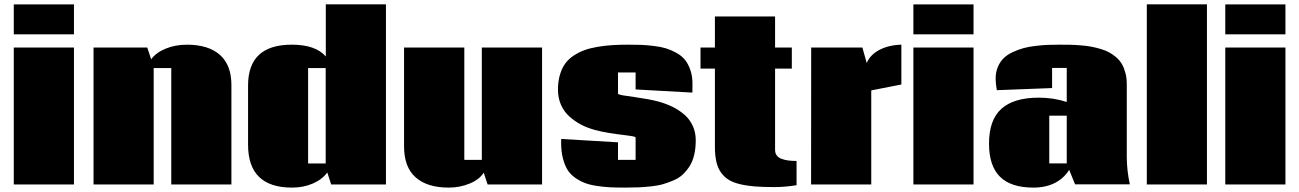

<svg xmlns="http://www.w3.org/2000/svg" viewBox="-20 -855 6022 890"><path d="M322.8 -834.5V-695.8H43.9V-834.5ZM322.8 0H43.9V-634.8H322.8Z M847.2 -647.9Q947.3 -647.5 1000 -600.1Q1052.7 -552.7 1052.7 -460.9V0H773.9V-539.6H692.4V0H413.6V-634.8H662.6L680.7 -580.1Q702.6 -610.8 747.6 -629.4Q792.5 -647.9 847.2 -647.9Z M1489.7 -539.6H1408.2V-97.2H1489.7ZM1332.5 -647.9Q1442.9 -647.9 1490.2 -593.3V-835H1769V0H1515.1L1497.1 -55.7Q1474.1 -23.4 1430.4 -4.4Q1386.7 14.6 1333.5 14.6Q1129.9 14.6 1129.9 -184.1V-459Q1129.9 -647.9 1332.5 -647.9Z M2060.1 14.6Q1960 14.6 1906.5 -33Q1853 -80.6 1853 -175.8V-634.8H2132.3V-113.8H2213.4V-634.8H2492.7V0H2240.2L2222.2 -54.7Q2202.6 -22.9 2157.2 -4.2Q2111.8 14.6 2060.1 14.6Z M2926.3 -217.8H2926.8Q2922.9 -222.2 2905.3 -224.6Q2896 -226.1 2872.8 -229Q2849.6 -231.9 2836.7 -233.6Q2823.7 -235.4 2804.4 -238.5Q2785.2 -241.7 2769 -245.1Q2752.9 -248.5 2738.3 -252.4Q2702.1 -262.2 2672.6 -277.8Q2643.1 -293.5 2618.4 -315.9Q2593.8 -338.4 2580.1 -369.9Q2566.4 -401.4 2566.4 -439.5Q2566.4 -477.1 2575.2 -507.3Q2584 -537.6 2599.1 -559.1Q2614.3 -580.6 2637.9 -596.4Q2661.6 -612.3 2688 -622.1Q2714.4 -631.8 2749 -637.7Q2783.7 -643.6 2817.4 -645.8Q2851.1 -647.9 2893.1 -647.9Q2927.2 -647.9 2951.9 -647Q2976.6 -646 3009.8 -642.1Q3043 -638.2 3066.4 -631.1Q3089.8 -624 3114.7 -610.4Q3139.6 -596.7 3154.8 -578.1Q3169.9 -559.6 3179.9 -531Q3189.9 -502.4 3189.9 -466.8Q3189.9 -433.1 3189.5 -425.8L2926.3 -440.4V-519H2844.7V-420.4Q2849.1 -416 2866.7 -413.1Q2879.9 -411.1 2918.5 -405.5Q2957 -399.9 2983.9 -395Q3010.7 -390.1 3033.7 -383.8Q3068.8 -374 3097.9 -359.6Q3127 -345.2 3151.9 -324Q3176.8 -302.7 3190.9 -272.2Q3205.1 -241.7 3205.1 -205.1Q3205.1 -168 3198 -137.7Q3190.9 -107.4 3177 -85.4Q3163.1 -63.5 3145.8 -46.9Q3128.4 -30.3 3103.5 -19.5Q3078.6 -8.8 3054.7 -1.7Q3030.8 5.4 2999 8.8Q2967.3 12.2 2940.4 13.4Q2913.6 14.6 2878.9 14.6Q2837.9 14.6 2808.1 13.2Q2778.3 11.7 2745.1 6.6Q2711.9 1.5 2689.2 -7.6Q2666.5 -16.6 2644.5 -32.2Q2622.6 -47.9 2609.6 -69.6Q2596.7 -91.3 2588.9 -122.6Q2581.1 -153.8 2581.1 -193.8Q2581.1 -205.1 2581.5 -210.9L2844.7 -195.3V-113.8H2926.3Z M3672.4 3.4Q3672.4 3.4 3669.4 3.9Q3666.5 4.4 3661.1 5.1Q3655.8 5.9 3648.7 6.8Q3641.6 7.8 3632.3 8.8Q3623 9.8 3613.3 10.5Q3603.5 11.2 3592 11.7Q3580.6 12.2 3569.3 12.2Q3516.6 12.2 3479.2 9.3Q3441.9 6.3 3409.4 -1.5Q3377 -9.3 3356.4 -22.5Q3335.9 -35.6 3321.3 -56.6Q3306.6 -77.6 3300.3 -106.7Q3293.9 -135.7 3293.9 -175.3V-537.1H3227.1V-634.8H3293.9V-778.8H3572.8V-634.8H3650.4V-537.1H3572.8V-160.2Q3572.8 -145 3580.6 -134.5Q3588.4 -124 3603 -118.7Q3617.7 -113.3 3634 -111.1Q3650.4 -108.9 3672.4 -108.9Z M3739.7 0 3740.2 -634.8H3977.5L3997.6 -563Q4013.7 -601.6 4057.1 -624Q4100.6 -646.5 4158.2 -647.9V-463.4L4018.6 -436V0Z M4492.7 -834.5V-695.8H4213.9V-834.5ZM4492.7 0H4213.9V-634.8H4492.7Z M4843.8 -318.8V-97.7H4924.8V-318.8ZM5203.1 -125.5Q5203.6 -63 5217.3 -0.5H4963.4L4936 -67.9Q4912.6 -29.3 4870.4 -7.3Q4828.1 14.6 4770 14.6Q4666 14.6 4615.2 -35.9Q4564.5 -86.4 4564.5 -189.5Q4564.5 -299.3 4622.1 -350.8Q4679.7 -402.3 4794.9 -402.3Q4863.8 -402.3 4924.8 -382.3V-540H4856.9V-446.8L4600.6 -437Q4595.2 -468.3 4595.2 -490.7Q4595.2 -521 4605.7 -545.4Q4616.2 -569.8 4633.1 -585.9Q4649.9 -602.1 4675.3 -613.8Q4700.7 -625.5 4725.1 -632.1Q4749.5 -638.7 4781.2 -642.3Q4813 -646 4836.9 -647Q4860.8 -647.9 4890.1 -647.9Q4918.5 -647.9 4940.4 -647.5Q4962.4 -647 4989.7 -644.8Q5017.1 -642.6 5038.1 -638.7Q5059.1 -634.8 5082.3 -627.9Q5105.5 -621.1 5122.3 -611.8Q5139.2 -602.5 5155 -588.6Q5170.9 -574.7 5180.9 -557.1Q5190.9 -539.6 5197 -516.1Q5203.1 -492.7 5203.1 -464.8Z M5574.7 0H5295.9V-835H5574.7Z M5938.5 -834.5V-695.8H5659.7V-834.5ZM5938.5 0H5659.7V-634.8H5938.5Z"/></svg>

Font: Coda ExtraBold
Style: Regular
Weight: 800
Version: Version 2.001; ttfautohint (v0.8) -r 50 -G 200 -x